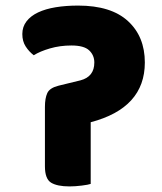

<svg xmlns="http://www.w3.org/2000/svg" viewBox="-20 -658 579 688"><path d="M499 -434Q499 -271 305 -220V1Q297 4 273 7Q249 10 229 10Q185 10 163 -3.5Q141 -17 141 -62V-275Q141 -306 149.5 -324.5Q158 -343 190 -351L268 -370Q318 -383 318 -434Q318 -460 299.5 -477.5Q281 -495 236 -495Q195 -495 159 -484.5Q123 -474 101 -460Q84 -473 72 -491.5Q60 -510 60 -536Q60 -562 75 -581.5Q90 -601 116.5 -613.5Q143 -626 179.5 -632Q216 -638 260 -638Q378 -638 438.5 -582.5Q499 -527 499 -434Z"/></svg>

Font: Baloo
Style: Regular
Weight: 400
Designer: Sarang Kulkarni and Ek Type
Foundry: Ek Type
Version: Version 1.100;PS 1.000;hotconv 1.0.88;makeotf.lib2.5.647800;